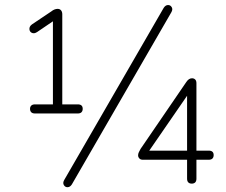

<svg xmlns="http://www.w3.org/2000/svg" viewBox="-20 -743 917 780"><path d="M102 -301Q102 -309 107 -314Q112 -319 122 -319H195V-670H215L131 -613Q119 -605 109.5 -609.5Q100 -614 99.5 -625Q99 -636 110 -644L189 -697Q195 -702 201.5 -704.5Q208 -707 214 -707Q223 -707 228 -701Q233 -695 233 -685V-319H296Q306 -319 311 -314.5Q316 -310 316 -301Q316 -292 311 -287Q306 -282 296 -282H122Q112 -282 107 -287Q102 -292 102 -301ZM241 -12 645 -711Q652 -722 662 -722.5Q672 -723 677.5 -714Q683 -705 676 -693L272 6Q265 17 255 17.5Q245 18 239.5 9Q234 0 241 -12ZM740 -17V-94H560Q551 -94 546 -99.5Q541 -105 541 -112Q541 -118 544 -124.5Q547 -131 551 -138L737 -410Q747 -425 760 -425Q768 -425 773 -420Q778 -415 778 -405V-131H828Q838 -131 843 -126.5Q848 -122 848 -113Q848 -104 843 -99Q838 -94 828 -94H778V-17Q778 -7 773 -2Q768 3 759 3Q750 3 745 -2Q740 -7 740 -17ZM740 -367H749L576 -116V-131H740Z"/></svg>

Font: SN Pro Thin
Style: Regular
Weight: 200
Designer: Tobias Whetton
Foundry: Supernotes
Version: Version 1.003;Glyphs 3.3 (3324)